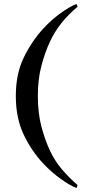

<svg xmlns="http://www.w3.org/2000/svg" viewBox="-20 -699 443 966"><path d="M370.6 232.4 364.7 247.1Q330.1 233.4 283.7 199.7Q237.3 166 197.3 123.5Q138.7 61 99.1 -22Q59.6 -105 59.6 -216.3Q59.6 -327.6 99.9 -410.2Q140.1 -492.7 198.2 -555.7Q237.8 -598.6 283.9 -632.1Q330.1 -665.5 364.7 -679.2L370.6 -665.5Q323.7 -626 289.3 -583Q254.9 -540 231 -488.8Q206.5 -436 188.5 -368.4Q170.4 -300.8 170.4 -216.3Q170.4 -129.4 188.7 -60.8Q207 7.8 232.4 61Q255.4 109.9 290 151.1Q324.7 192.4 370.6 232.4Z"/></svg>

Font: Scheherazade New Medium
Style: Regular
Weight: 500
Designer: SIL International
Foundry: SIL International
Version: Version 4.000